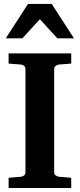

<svg xmlns="http://www.w3.org/2000/svg" viewBox="-20 -937 399 957"><path d="M335 0H22.9V-50.8L85 -56.2Q94.2 -57.1 100.6 -62.7Q106.9 -68.4 106.9 -78.1V-592.8Q106.9 -602.5 100.6 -608.4Q94.2 -614.3 85 -615.2L22.9 -620.1V-670.9H335V-620.1L272.9 -615.2Q265.1 -614.3 257.6 -608.4Q250 -602.5 250 -592.8V-78.1Q250 -68.4 257.6 -62.7Q265.1 -57.1 272.9 -56.2L335 -50.8ZM348.6 -746.1H265.6L178.7 -841.3L91.8 -746.1H8.8L119.6 -917.5H237.8Z"/></svg>

Font: Charis
Style: Bold
Weight: 700
Designer: Walt Agee, Miriam Martin, Annie Olsen, Victor Gaultney, Lorna Priest, Alan Ward, Bob Hallissy, Martin Hosken, Sharon Cor
Foundry: SIL Global
Version: Version 7.000